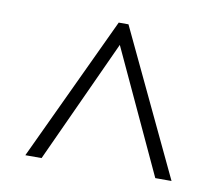

<svg xmlns="http://www.w3.org/2000/svg" viewBox="-58 -782 674 582"><g transform="rotate(10 279.5 -491.5)"><path d="M54 -269H104L278 -648L454 -269H504L293 -714H263Z"/></g></svg>

Font: Noto Serif Devanagari Light
Style: Regular
Weight: 300
Designer: Universal Thirst, Indian Type Foundry and the Monotype Design Team
Foundry: Monotype Imaging Inc.
Version: Version 2.004